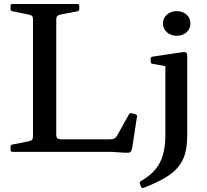

<svg xmlns="http://www.w3.org/2000/svg" viewBox="-20 -764 1043 966"><path d="M146 0V-744H263V-87Q263 -73 269 -68Q275 -63 289 -63H535Q548 -63 556.5 -68Q565 -73 571 -85L629 -189Q633 -197 643 -194L662 -189Q672 -186 669 -176L645 -19Q643 -9 639.5 -3Q636 3 627.5 4Q619 5 599 4L544 0ZM42 0Q33 0 33 -10V-25Q33 -35 43 -37L124 -53Q138 -56 142 -61.5Q146 -67 146 -80V-213H263V0ZM33 -734Q33 -744 42 -744H369Q379 -744 379 -735V-719Q379 -710 370 -707L285 -691Q273 -688 268 -683Q263 -678 263 -664V-531H146V-664Q146 -677 142 -682.5Q138 -688 124 -691L43 -707Q33 -709 33 -719ZM812 -86V-315H922V-86ZM684 160Q679 153 689 147Q733 122 760 90.5Q787 59 799.5 16Q812 -27 812 -86H922Q922 -33 912 6Q902 45 877 75.5Q852 106 809.5 131Q767 156 703 181Q694 185 690 176ZM812 -315V-462L830 -428L747 -443Q738 -444 738 -454V-469Q738 -478 748 -479L895 -501Q910 -504 916 -500Q922 -496 922 -483V-315ZM869 -584Q840 -584 820 -601.5Q800 -619 800 -646Q800 -673 820 -690.5Q840 -708 869 -708Q899 -708 918.5 -690.5Q938 -673 938 -646Q938 -619 918.5 -601.5Q899 -584 869 -584Z"/></svg>

Font: Hahmlet Medium
Style: Regular
Weight: 500
Version: Version 1.002